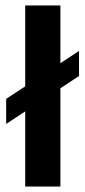

<svg xmlns="http://www.w3.org/2000/svg" viewBox="-20 -681 311 701"><path d="M2.5 -228.5V-320L268.5 -495V-403.5ZM72 0V-661H200.5V0Z"/></svg>

Font: Anek Latin SemiBold
Style: Regular
Weight: 600
Designer: Yesha Goshar
Foundry: Ek Type
Version: Version 1.003